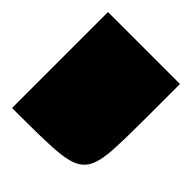

<svg xmlns="http://www.w3.org/2000/svg" viewBox="-123 -783 566 566"><g transform="rotate(45 160.0 -500.0)"><path d="M10 -300V-700H310V-545Q310 -472 307.5 -425.5Q305 -379 293 -353Q281 -327 253.5 -316Q226 -305 176 -302.5Q126 -300 47 -300Z"/></g></svg>

Font: Badeen Display
Style: Regular
Weight: 400
Version: Version 1.000; ttfautohint (v1.8.4.7-5d5b)